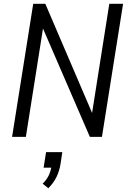

<svg xmlns="http://www.w3.org/2000/svg" viewBox="-20 -725 682 1017"><path d="M44 0 156 -705H220L478 -103H464L559 -705H632L520 0H456L196 -601H212L117 0ZM236 272 206 248Q227 227 238 204.5Q249 182 253 153L264 163H211L224 81H310L301 141Q295 180 279.5 212Q264 244 236 272Z"/></svg>

Font: Nunito Sans 10pt Condensed
Style: Italic
Weight: 400
Width: 3
Italic angle: -9°
Designer: Vernon Adams
Foundry: Vernon Adams
Version: Version 3.101;gftools[0.9.27]